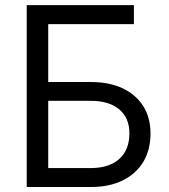

<svg xmlns="http://www.w3.org/2000/svg" viewBox="-20 -748 677 768"><path d="M86.9 0V-727.5H515.6V-651.4H172.9V-419.9H343.8Q417 -419.9 470.5 -394.8Q523.9 -369.6 553 -323.5Q582 -277.3 582 -213.9Q582 -148.4 553.2 -100.6Q524.4 -52.7 470.9 -26.4Q417.5 0 343.8 0ZM172.9 -75.7H342.3Q416.5 -75.7 457 -112.1Q497.6 -148.4 497.6 -214.8Q497.6 -276.4 457 -310.5Q416.5 -344.7 342.3 -344.7H172.9Z"/></svg>

Font: V-Inter
Style: Regular-375
Weight: 375
Designer: Rasmus Andersson
Foundry: rsms
Version: Version 4.000;git-4146feb